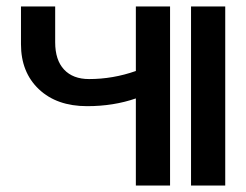

<svg xmlns="http://www.w3.org/2000/svg" viewBox="-20 -575 763 595"><path d="M507 0H401V-270Q332 -246 250 -246Q156 -246 100.5 -298.5Q45 -351 45 -438V-555H151V-444Q151 -389 178.5 -359.5Q206 -330 256 -330Q330 -330 401 -355V-555H507ZM572 0V-555H678V0Z"/></svg>

Font: LT Superior Semi-bold
Style: Regular
Weight: 600
Designer: Daniel Lyons
Foundry: LyonsType
Version: Version 1.0